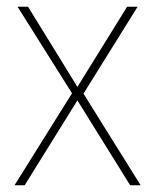

<svg xmlns="http://www.w3.org/2000/svg" viewBox="-20 -548 462 568"><path d="M193 -272 32 -528H63L209 -291L356 -528H387L227 -271L396 0H365L209 -251L53 0H23Z"/></svg>

Font: Noto Sans Bengali SemiCondensed Thin
Style: Regular
Weight: 100
Width: 4
Designer: Joana Ranito - Universal Thirst; Jelle Bosma - Monotype Design Team
Foundry: Universal Thirst ehf.
Version: Version 3.000; ttfautohint (v1.8.4.7-5d5b)